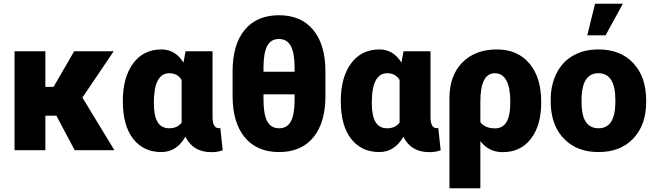

<svg xmlns="http://www.w3.org/2000/svg" viewBox="-20 -802 3496 1025"><path d="M280.8 -184.6H222.2V0H57.6V-528.3H222.2V-338.4H266.1L376 -528.3H586.9L419.9 -281.2L590.8 0H378.9Z M1114.7 -528.3V-172.4Q1116.2 -117.7 1148.4 -117.7Q1153.8 -117.7 1156.2 -119.1L1168.9 0Q1144 10.3 1107.9 10.3Q1010.3 10.3 969.7 -72.3Q923.3 9.8 841.3 9.8Q746.1 9.8 690.9 -60.8Q635.7 -131.3 635.7 -263.2Q635.7 -388.7 690.7 -463.4Q745.6 -538.1 842.3 -538.1Q916 -538.1 959.5 -467.8L970.7 -528.3ZM801.3 -252.9Q801.3 -183.1 821.5 -150.1Q841.8 -117.2 882.8 -117.2Q927.7 -117.2 949.7 -147.9V-375Q927.7 -411.1 883.8 -411.1Q801.3 -411.1 801.3 -252.9Z M1717.3 -290.5Q1717.3 -146.5 1652.6 -68.4Q1587.9 9.8 1470.2 9.8Q1351.6 9.8 1286.6 -68.8Q1221.7 -147.5 1221.7 -290.5V-420.4Q1221.7 -564.5 1286.4 -642.6Q1351.1 -720.7 1469.2 -720.7Q1587.4 -720.7 1652.3 -642.1Q1717.3 -563.5 1717.3 -419.9ZM1552.7 -298.3H1386.7V-270.5Q1386.7 -190.9 1406.7 -154.1Q1426.8 -117.2 1470.2 -117.2Q1512.2 -117.2 1532.2 -153.1Q1552.2 -189 1552.7 -265.6ZM1386.7 -418.9H1552.7V-441.4Q1552.7 -518.1 1532.7 -555.9Q1512.7 -593.8 1469.2 -593.8Q1426.3 -593.8 1406.7 -557.1Q1387.2 -520.5 1386.7 -445.8Z M2278.3 -528.3V-172.4Q2279.8 -117.7 2312 -117.7Q2317.4 -117.7 2319.8 -119.1L2332.5 0Q2307.6 10.3 2271.5 10.3Q2173.8 10.3 2133.3 -72.3Q2086.9 9.8 2004.9 9.8Q1909.7 9.8 1854.5 -60.8Q1799.3 -131.3 1799.3 -263.2Q1799.3 -388.7 1854.2 -463.4Q1909.2 -538.1 2005.9 -538.1Q2079.6 -538.1 2123 -467.8L2134.3 -528.3ZM1964.8 -252.9Q1964.8 -183.1 1985.1 -150.1Q2005.4 -117.2 2046.4 -117.2Q2091.3 -117.2 2113.3 -147.9V-375Q2091.3 -411.1 2047.4 -411.1Q1964.8 -411.1 1964.8 -252.9Z M2632.3 -538.1Q2742.7 -538.1 2805.9 -463.6Q2869.1 -389.2 2869.1 -259.8V-252.9Q2869.1 -132.3 2814.2 -61Q2759.3 10.3 2663.6 10.3Q2589.8 10.3 2544.4 -48.3V203.1H2379.4V-278.3Q2379.4 -398.4 2448.2 -468.3Q2517.1 -538.1 2632.3 -538.1ZM2544.4 -150.4Q2568.4 -116.7 2623 -116.7Q2697.8 -116.7 2703.6 -231L2704.1 -263.2Q2704.1 -334 2683.1 -372.6Q2662.1 -411.1 2621.6 -411.1Q2544.4 -411.1 2544.4 -258.8Z M2919.9 -269Q2919.9 -348.1 2950.7 -409.9Q2981.4 -471.7 3039.1 -504.9Q3096.7 -538.1 3174.3 -538.1Q3293 -538.1 3361.3 -464.6Q3429.7 -391.1 3429.7 -264.6V-258.8Q3429.7 -135.3 3361.1 -62.7Q3292.5 9.8 3175.3 9.8Q3062.5 9.8 2994.1 -57.9Q2925.8 -125.5 2920.4 -241.2ZM3084.5 -258.8Q3084.5 -185.5 3107.4 -151.4Q3130.4 -117.2 3175.3 -117.2Q3263.2 -117.2 3265.1 -252.4V-269Q3265.1 -411.1 3174.3 -411.1Q3091.8 -411.1 3085 -288.6ZM3156.7 -782.2H3305.2L3212.9 -613.3H3115.2Z"/></svg>

Font: Roboto
Style: Regular
Weight: 900
Designer: Google
Version: Version 2.001171; 2014